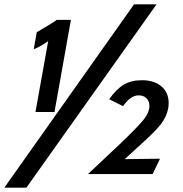

<svg xmlns="http://www.w3.org/2000/svg" viewBox="-69 -804 845 888"><path d="M655 -784H551L-49 64H53ZM183 -286 259 -712H193Q175 -698 123 -668L101 -655L87 -576Q121 -590 154 -614L95 -286ZM637 1 671 -70 508 -68 568 -123Q642 -189 671.5 -225Q701 -261 709 -304Q711 -312 711 -328Q711 -376 677.5 -404.5Q644 -433 588 -433Q538 -433 503.5 -412.5Q469 -392 436 -345L500 -313Q535 -363 572 -363Q595 -363 608.5 -349.5Q622 -336 622 -314Q622 -283 593.5 -248.5Q565 -214 491 -143L338 1Z"/></svg>

Font: Geom Medium
Style: Italic
Weight: 500
Italic angle: -10°
Version: Version 1.102